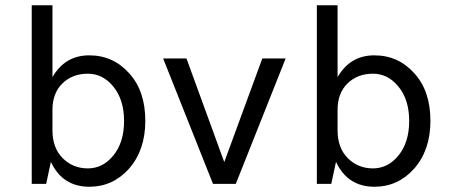

<svg xmlns="http://www.w3.org/2000/svg" viewBox="-20 -701 1711 732"><path d="M101 -681H180V-407Q228 -490 320 -490Q412 -490 473 -421Q534 -354 534 -240Q534 -129 472 -58Q410 11 321 11Q218 11 174 -84L156 0H101ZM180 -282V-204Q180 -137 219 -98Q258 -59 315 -59Q372 -59 412 -108Q453 -158 453 -240Q453 -321 412 -371Q372 -420 315 -420Q256 -420 218 -383Q180 -346 180 -282Z M792 0 602 -478H691L835 -83L980 -478H1069L879 0Z M1188 -681H1267V-407Q1315 -490 1407 -490Q1499 -490 1560 -421Q1621 -354 1621 -240Q1621 -129 1559 -58Q1497 11 1408 11Q1305 11 1261 -84L1243 0H1188ZM1267 -282V-204Q1267 -137 1306 -98Q1345 -59 1402 -59Q1459 -59 1499 -108Q1540 -158 1540 -240Q1540 -321 1499 -371Q1459 -420 1402 -420Q1343 -420 1305 -383Q1267 -346 1267 -282Z"/></svg>

Font: Karla Neue
Style: Regular
Weight: 400
Designer: Jonathan Pinhorn
Foundry: PYRS Fontlab Ltd. / Made with FontLab
Version: Version 1.000;PS 001.001;hotconv 1.0.56